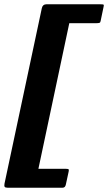

<svg xmlns="http://www.w3.org/2000/svg" viewBox="-60 -766 504 895"><path d="M247 94Q244 109 232 109H-25Q-35 109 -38 105Q-41 101 -39 90L135 -728Q139 -746 156 -746H408Q420 -746 422.5 -744.5Q425 -743 423 -735L409 -668Q408 -661 403.5 -659.5Q399 -658 391 -658H263L119 21H248Q257 21 259.5 23Q262 25 260 34Z"/></svg>

Font: Glory Thin ExtraBold
Style: Italic
Weight: 800
Italic angle: -12°
Version: Version 1.011